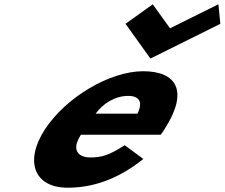

<svg xmlns="http://www.w3.org/2000/svg" viewBox="-20 -860 1047 895"><path d="M692.1 -840 565.1 -749 681.2 -587 1007.1 -749 998.1 -840 772.5 -728ZM729.3 -232C734.2 -238 741.3 -249 745.8 -256C862.4 -436 803 -528 647 -528C492 -528 286 -406 188.8 -256C92.3 -107 140.3 15 295.3 15C409.3 15 527.2 -22 648.1 -119L561.5 -183C488.7 -137 456.6 -126 399.6 -126C354.6 -126 306.1 -153 357.3 -232ZM425.7 -330C459.2 -377 516.5 -413 577.5 -413C629.5 -413 647.7 -384 620.7 -330Z"/></svg>

Font: Hussar
Style: BdWodka
Weight: 700
Foundry: Cannot Into Space Fonts
Version: Version 2.00